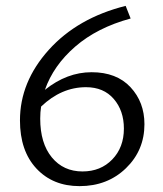

<svg xmlns="http://www.w3.org/2000/svg" viewBox="-20 -628 554 654"><path d="M292 -382Q377 -382 424.5 -331Q472 -280 472 -205Q472 -116 409 -55Q346 6 251 6Q160 6 104 -54Q48 -114 48 -218Q48 -349 146 -458Q244 -567 408 -608L425 -565Q311 -534 236.5 -469.5Q162 -405 133 -322Q208 -382 292 -382ZM261 -44Q323 -44 362.5 -85Q402 -126 402 -190Q402 -251 367.5 -291Q333 -331 273 -331Q189 -331 120 -265Q117 -246 117 -224Q117 -140 156.5 -92Q196 -44 261 -44Z"/></svg>

Font: EauTestSC
Style: Regular
Weight: 400
Designer: Christian Thalmann (Catharsis Fonts)
Version: Version 0.001;PS 000.001;hotconv 1.0.88;makeotf.lib2.5.64775